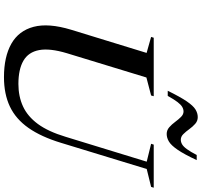

<svg xmlns="http://www.w3.org/2000/svg" viewBox="-44 -912 966 918"><g transform="rotate(90 439.0 -453.0)"><path d="M234.5 -290Q210 -208.5 219.5 -157.2Q229 -106 270.2 -82Q311.5 -58 381.5 -58Q441 -58 488.8 -80Q536.5 -102 572.8 -151.2Q609 -200.5 634 -283.5L753 -671.5L667.5 -692.5L671.5 -705H877.5L873.5 -692.5L788 -671.5L663 -262Q634 -166.5 591.5 -106Q549 -45.5 489.2 -17.2Q429.5 11 349 11Q251.5 11 189.2 -24.2Q127 -59.5 108.2 -130.8Q89.5 -202 122 -309.5L233 -671L156.5 -692.5L160.5 -705H440L436.5 -692.5L350.5 -670ZM745.5 -910.5Q717.5 -850.5 696.2 -819.5Q675 -788.5 657 -777.8Q639 -767 620.5 -767Q602.5 -767 588.5 -779.2Q574.5 -791.5 562.8 -807.5Q551 -823.5 539 -835.5Q527 -847.5 513 -847.5Q502 -847.5 491.2 -841.2Q480.5 -835 468 -818.8Q455.5 -802.5 438.5 -772H414Q443.5 -832 464.5 -862.8Q485.5 -893.5 503.2 -904.5Q521 -915.5 540 -915.5Q558.5 -915.5 572.2 -903.2Q586 -891 597.5 -875Q609 -859 621 -846.8Q633 -834.5 648 -834.5Q659.5 -834.5 670.2 -840.8Q681 -847 693.2 -863.8Q705.5 -880.5 721 -910.5Z"/></g></svg>

Font: Newsreader 60pt Medium
Style: Italic
Weight: 500
Italic angle: -17°
Designer: Hugues Gentile
Foundry: Production Type
Version: Version 1.003